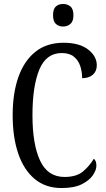

<svg xmlns="http://www.w3.org/2000/svg" viewBox="-20 -940 538 970"><path d="M291 10Q210 10 155 -36Q100 -82 72 -164.5Q44 -247 44 -358Q44 -469 73 -551Q102 -633 159 -678.5Q216 -724 301 -724Q381 -724 425 -690Q469 -656 469 -610Q469 -580 449 -562.5Q429 -545 395 -545Q395 -577 385.5 -606Q376 -635 353.5 -653.5Q331 -672 292 -672Q213 -672 178.5 -588Q144 -504 144 -358Q144 -211 182.5 -128.5Q221 -46 306 -46Q366 -46 399 -73.5Q432 -101 454 -138Q467 -128 467 -103Q467 -81 449 -54.5Q431 -28 392.5 -9Q354 10 291 10ZM299 -806Q277 -806 262.5 -819Q248 -832 248 -863Q248 -895 262.5 -907.5Q277 -920 299 -920Q320 -920 335.5 -907.5Q351 -895 351 -863Q351 -832 335.5 -819Q320 -806 299 -806Z"/></svg>

Font: Noto Serif Bengali ExtraCondensed
Style: Regular
Weight: 400
Width: 2
Designer: Juan Bruce, Universal Thirst, Indian Type Foundry and the Monotype Design Team.
Foundry: Monotype Imaging Inc.
Version: Version 2.003; ttfautohint (v1.8.4.7-5d5b)